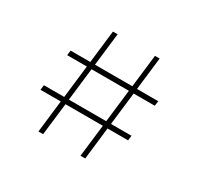

<svg xmlns="http://www.w3.org/2000/svg" viewBox="-145 -893 1141 1086"><g transform="rotate(30 425.0 -350.0)"><path d="M116 -242H248.5L273.5 -455H145L149 -487H277.5L302.5 -700H333L308 -487H552L577 -700H607.5L582.5 -487H721.5L717 -455H579L554 -242H688L684 -210H550L525.5 0H494.5L519.5 -210H275.5L250.5 0H220L244.5 -210H112ZM279 -242H523L548 -455H304Z"/></g></svg>

Font: League Mono Wide Thin
Style: Regular
Weight: 100
Width: 8
Designer: Tyler Finck
Foundry: The League of Moveable Type / Tyler Finck
Version: Version 2.210